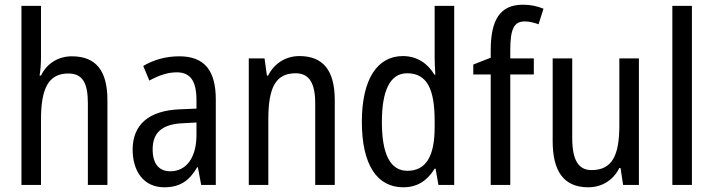

<svg xmlns="http://www.w3.org/2000/svg" viewBox="-20 -785 3027 815"><path d="M154 -543V-760H71V0H154V-278C154 -410 186 -473 270 -473C329 -473 353 -435 353 -347V0H436V-360C436 -484 388 -546 285 -546C229 -546 179 -517 154 -464H148C152 -487 154 -515 154 -543Z M741 -546C684 -546 631 -531 588 -505L614 -443C654 -465 692 -478 730 -478C787 -478 814 -443 814 -359V-324L744 -321C612 -316 543 -256 543 -150C543 -58 590 10 677 10C744 10 784 -18 817 -75H820L834 0H896V-363C896 -483 850 -546 741 -546ZM757 -262 814 -265V-213C814 -113 769 -58 703 -58C657 -58 628 -87 628 -151C628 -220 665 -258 757 -262Z M1251 -547C1195 -547 1145 -518 1118 -464H1113L1103 -537H1036V0H1119V-279C1119 -413 1150 -474 1235 -474C1293 -474 1318 -431 1318 -347V0H1401V-360C1401 -488 1350 -547 1251 -547Z M1692 10C1753 10 1795 -20 1825 -69H1829L1841 0H1908V-760H1825V-543C1825 -523 1826 -494 1828 -468H1824C1795 -517 1749 -547 1690 -547C1581 -547 1516 -448 1516 -268C1516 -86 1580 10 1692 10ZM1709 -60C1636 -60 1601 -132 1601 -267C1601 -399 1635 -474 1708 -474C1792 -474 1825 -408 1825 -272V-246C1825 -122 1789 -60 1709 -60Z M2246 -469V-537H2146V-573C2146 -662 2162 -694 2207 -694C2227 -694 2247 -689 2266 -682L2287 -748C2260 -759 2233 -765 2200 -765C2101 -765 2063 -699 2063 -571V-540L1989 -511V-469H2063V0H2146V-469Z M2692 -537H2609V-253C2609 -126 2579 -63 2491 -63C2435 -63 2409 -106 2409 -199V-537H2326V-186C2326 -62 2370 10 2477 10C2533 10 2582 -18 2609 -72H2614L2625 0H2692Z M2917 0V-760H2834V0Z"/></svg>

Font: Noto Sans Myanmar UI Condensed
Style: Regular
Weight: 400
Width: 3
Designer: Monotype Design Team
Foundry: Monotype Imaging Inc.
Version: Version 2.103